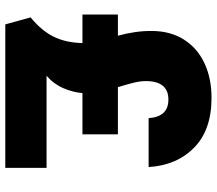

<svg xmlns="http://www.w3.org/2000/svg" viewBox="-66 -732 804 711"><g transform="rotate(90 335.5 -377.0)"><path d="M34.2 -280.8V-412.1H112.8Q94.7 -477.1 95.2 -537.1Q95.2 -606 126.7 -656Q158.2 -706.1 214.1 -732.4Q270 -758.8 342.8 -758.8Q461.9 -758.8 527.3 -694.3Q592.8 -629.9 599.1 -525.9H418Q413.1 -599.1 349.1 -599.1Q314.9 -599.1 297.9 -578.1Q280.8 -557.1 280.8 -516.1Q280.8 -496.1 285.9 -474.1Q291 -452.1 303.2 -412.1H478V-280.8H325.2Q322.3 -245.6 307.1 -210.2Q292 -174.8 261.2 -147.9H602.1V4.9H70.8L44.9 -88.9Q92.8 -127.9 115.5 -172.4Q138.2 -216.8 140.1 -280.8Z"/></g></svg>

Font: Poppins ExtraBold
Style: Regular
Weight: 800
Designer: Ninad Kale (Devanagari), Jonny Pinhorn (Latin)
Foundry: Indian Type Foundry
Version: 4.004